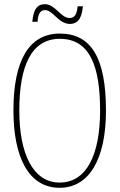

<svg xmlns="http://www.w3.org/2000/svg" viewBox="-20 -885 570 915"><path d="M313 -771C362 -771 371 -817 375 -855H350C347 -825 340 -799 312 -799C269 -799 244 -865 194 -865C145 -865 138 -818 134 -781H159C161 -812 168 -837 195 -837C232 -837 259 -771 313 -771ZM264 10C404 10 485 -125 485 -358C485 -610 414 -725 265 -725C118 -725 44 -596 44 -359C44 -137 116 10 264 10ZM264 -15C137 -15 72 -153 72 -358C72 -574 131 -700 265 -700C406 -700 457 -574 457 -358C457 -146 392 -15 264 -15Z"/></svg>

Font: Noto Serif Lao ExtraCondensed Thin
Style: Regular
Weight: 100
Width: 2
Designer: Monotype Design Team
Foundry: Monotype Imaging Inc.
Version: Version 2.003